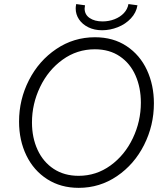

<svg xmlns="http://www.w3.org/2000/svg" viewBox="-20 -908 802 935"><path d="M72.8 -315.9Q72.8 -423.3 121.1 -517.8Q169.4 -612.3 254.2 -669.4Q338.9 -726.6 442.4 -726.6Q531.7 -726.6 596.7 -683.3Q661.6 -640.1 695.6 -566.9Q729.5 -493.7 729.5 -404.8Q729.5 -296.9 681.6 -202.1Q633.8 -107.4 549.8 -50.3Q465.8 6.8 363.3 6.8Q275.9 6.8 210 -35.4Q144 -77.6 108.4 -151.1Q72.8 -224.6 72.8 -315.9ZM666 -408.2Q666 -481 640.1 -540Q614.3 -599.1 563.7 -633.5Q513.2 -668 441.9 -668Q355 -668 284.9 -617.4Q214.8 -566.9 175.3 -484.6Q135.7 -402.3 135.7 -311.5Q135.7 -237.3 163.1 -178.2Q190.4 -119.1 241.7 -85.4Q293 -51.8 362.8 -51.8Q448.7 -51.8 518.1 -102.1Q587.4 -152.3 626.7 -234.6Q666 -316.9 666 -408.2ZM348.6 -866.7Q348.6 -876 351.1 -888.2L394 -882.3Q392.1 -871.6 392.1 -866.7Q392.1 -836.9 416.5 -820.3Q440.9 -803.7 479 -803.7Q510.7 -803.7 538.1 -814.5Q565.4 -825.2 583.3 -844.2Q601.1 -863.3 605.5 -888.2L649.4 -882.3Q643.6 -846.2 617.4 -818.4Q591.3 -790.5 553.7 -775.6Q516.1 -760.7 477.1 -760.7Q439.5 -760.7 410.2 -775.1Q380.9 -789.6 364.7 -813.7Q348.6 -837.9 348.6 -866.7Z"/></svg>

Font: Reddit Sans Fudge Light Italic
Style: Regular
Weight: 300
Italic angle: -11.25°
Designer: Stephen Hutchings
Version: Version 1.013